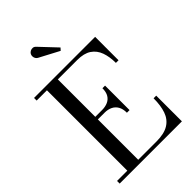

<svg xmlns="http://www.w3.org/2000/svg" viewBox="-281 -1082 1189 1189"><g transform="rotate(-45 313.0 -487.5)"><path d="M33.5 0V-23H123.5V-727H33.5V-750H568.5V-545H545.5Q545.5 -598.5 530.8 -639.8Q516 -681 481.8 -704Q447.5 -727 389 -727H219V-23H378.5Q447 -23 485.5 -47Q524 -71 539.8 -116.2Q555.5 -161.5 555.5 -225H578.5V0ZM375.5 -278.5Q375.5 -312 363.2 -333.5Q351 -355 329 -365.8Q307 -376.5 278.5 -376.5H198V-399H278.5Q307 -399 329 -408.8Q351 -418.5 363.2 -439Q375.5 -459.5 375.5 -493H398.5V-278.5ZM356.5 -839.5 226 -908.5Q218 -913 213.2 -921.2Q208.5 -929.5 208.2 -939.5Q208 -949.5 212.5 -957.5Q217.5 -966 227 -971Q236.5 -976 247.8 -975Q259 -974 268.5 -963L370.5 -855Z"/></g></svg>

Font: BodoniModa 10 Custom
Style: Regular
Weight: 400
Designer: Owen Earl
Foundry: indestructible type
Version: Version 2.005